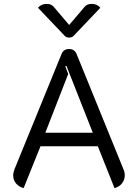

<svg xmlns="http://www.w3.org/2000/svg" viewBox="-20 -962 713 991"><path d="M48 -57Q48 -70 55 -89L298 -684Q308 -709 337 -709Q364 -709 375 -684L617 -89Q624 -74 624 -57Q624 -34 610 -16Q596 2 571 9L485 -207H189L102 9Q77 2 62.5 -15.5Q48 -33 48 -57ZM459 -277 323 -622 317 -620 332 -580 214 -277ZM416 -926Q429 -942 453 -942Q481 -942 498 -922L362 -779Q353 -768 337 -768Q321 -768 312 -779L176 -922Q193 -942 221 -942Q245 -942 258 -926L337 -833Z"/></svg>

Font: K2D Light
Style: Regular
Weight: 300
Designer: Katatrad Aksorn Co.,Ltd.
Foundry: Cadson Demak Co.,Ltd.
Version: Version 1.000; ttfautohint (v1.6)